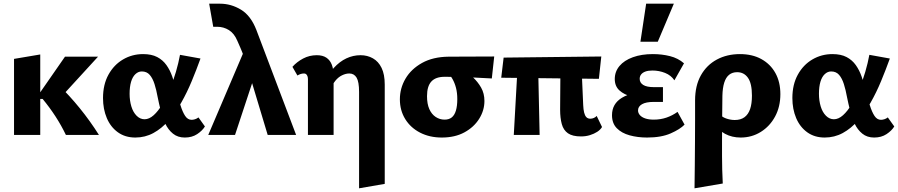

<svg xmlns="http://www.w3.org/2000/svg" viewBox="-20 -731 4866 1040"><path d="M337 0Q312 -52 280.5 -100.5Q249 -149 211 -195H191V-221L332 -424H511L293 -186V-275Q356 -214 412 -145Q468 -76 516 0ZM56 0V-412L198 -436V0Z M713 14Q658 14 618.5 -14.5Q579 -43 558.5 -91.5Q538 -140 538 -200Q538 -273 567.5 -326.5Q597 -380 646.5 -409Q696 -438 755 -438Q801 -438 831.5 -422Q862 -406 881.5 -378.5Q901 -351 913 -316.5Q925 -282 934 -246Q946 -198 957.5 -161Q969 -124 983 -103Q997 -82 1018 -82Q1026 -82 1036 -85Q1046 -88 1055 -95L1090 -46Q1076 -23 1048 -4.5Q1020 14 981 14Q943 14 917 -7Q891 -28 875.5 -61Q860 -94 850.5 -132Q841 -170 834 -205Q827 -244 817 -275.5Q807 -307 791 -325.5Q775 -344 748 -344Q729 -344 713.5 -329.5Q698 -315 690 -288Q682 -261 682 -223Q682 -186 691.5 -154.5Q701 -123 720 -104Q739 -85 763 -85Q788 -85 812.5 -107Q837 -129 859 -166Q881 -203 900 -248.5Q919 -294 933 -342Q947 -390 955 -434L1066 -414Q1044 -353 1018.5 -291.5Q993 -230 962 -175.5Q931 -121 893.5 -78Q856 -35 811 -10.5Q766 14 713 14Z M1430 0 1322 -359Q1311 -397 1301 -424.5Q1291 -452 1282 -472.5Q1273 -493 1266 -509Q1249 -550 1220 -568Q1191 -586 1156 -586Q1149 -586 1145 -586Q1141 -586 1135 -586L1113 -711Q1127 -711 1142 -711Q1157 -711 1172 -711Q1232 -711 1285.5 -678.5Q1339 -646 1369 -568L1584 0ZM1108 0 1314 -483 1366 -342 1253 0Z M1925 289V-233Q1925 -288 1911.5 -310.5Q1898 -333 1872 -333Q1853 -333 1832.5 -323Q1812 -313 1796 -293Q1780 -273 1770 -244L1727 -269Q1755 -327 1787.5 -362.5Q1820 -398 1856.5 -415Q1893 -432 1933 -432Q1970 -432 2000 -415Q2030 -398 2047 -363Q2064 -328 2064 -273V265ZM1648 0V-302Q1648 -311 1645.5 -318Q1643 -325 1638.5 -329Q1634 -333 1627 -333Q1617 -333 1608 -330Q1599 -327 1591 -322L1564 -369Q1588 -396 1622 -414Q1656 -432 1696 -432Q1728 -432 1748 -418.5Q1768 -405 1777.5 -380Q1787 -355 1787 -318V0Z M2373 14Q2307 14 2255.5 -12.5Q2204 -39 2175 -86Q2146 -133 2146 -193Q2146 -253 2176.5 -305Q2207 -357 2266 -390Q2325 -423 2410 -424L2657 -425L2644 -306Q2581 -310 2519.5 -312.5Q2458 -315 2388 -315Q2340 -315 2316.5 -289.5Q2293 -264 2293 -210Q2293 -168 2305.5 -140Q2318 -112 2340 -97.5Q2362 -83 2388 -83Q2412 -83 2427 -95Q2442 -107 2449.5 -132Q2457 -157 2457 -194Q2457 -228 2450 -255Q2443 -282 2431 -303Q2419 -324 2403 -338L2486 -357Q2515 -337 2541.5 -312.5Q2568 -288 2586 -256.5Q2604 -225 2604 -184Q2604 -133 2575.5 -87.5Q2547 -42 2495.5 -14Q2444 14 2373 14Z M2763 0 2786 -412H2894L2903 0ZM2695 -310 2708 -419 3237 -425 3224 -304ZM3014 -137 3016 -412H3128L3139 -162Q3140 -138 3144 -121.5Q3148 -105 3156 -96.5Q3164 -88 3178 -88Q3187 -88 3196.5 -92Q3206 -96 3212 -103L3241 -43Q3232 -28 3215 -17Q3198 -6 3175.5 1Q3153 8 3127 8Q3081 8 3056.5 -9Q3032 -26 3023 -59Q3014 -92 3014 -137Z M3485 14Q3434 14 3390.5 2Q3347 -10 3321 -36.5Q3295 -63 3295 -107Q3295 -169 3349 -201.5Q3403 -234 3489 -234V-198Q3442 -198 3401.5 -208Q3361 -218 3335.5 -241Q3310 -264 3310 -303Q3310 -343 3335.5 -373.5Q3361 -404 3408 -421Q3455 -438 3516 -438Q3565 -438 3609 -427Q3653 -416 3685 -388L3633 -296Q3615 -323 3582.5 -336Q3550 -349 3514 -349Q3491 -349 3476 -343.5Q3461 -338 3453 -328Q3445 -318 3445 -304Q3445 -283 3464 -271Q3483 -259 3522 -259H3571V-179H3522Q3479 -179 3457.5 -166.5Q3436 -154 3436 -133Q3436 -119 3446 -107.5Q3456 -96 3475 -89.5Q3494 -83 3521 -83Q3558 -83 3590 -94Q3622 -105 3650 -125L3688 -56Q3664 -31 3613 -8.5Q3562 14 3485 14ZM3449 -505 3480 -711H3630L3543 -505Z M3742 289Q3743 226 3743.5 163Q3744 100 3744.5 38.5Q3745 -23 3745 -80Q3745 -137 3745 -187Q3745 -267 3776.5 -323Q3808 -379 3863 -408.5Q3918 -438 3988 -438Q4055 -438 4104 -411Q4153 -384 4180 -335.5Q4207 -287 4207 -221Q4207 -153 4178.5 -100Q4150 -47 4101 -16.5Q4052 14 3992 14Q3945 14 3907.5 -6Q3870 -26 3856 -61L3881 -109Q3895 -95 3917 -88Q3939 -81 3960 -81Q3992 -81 4012.5 -96Q4033 -111 4043 -140Q4053 -169 4053 -213Q4053 -279 4031.5 -309.5Q4010 -340 3973 -340Q3947 -340 3929.5 -326Q3912 -312 3903 -283.5Q3894 -255 3893 -212Q3892 -133 3891.5 -73.5Q3891 -14 3891 31.5Q3891 77 3891 114.5Q3891 152 3892 187.5Q3893 223 3895 263Z M4447 14Q4392 14 4352.5 -14.5Q4313 -43 4292.5 -91.5Q4272 -140 4272 -200Q4272 -273 4301.5 -326.5Q4331 -380 4380.5 -409Q4430 -438 4489 -438Q4535 -438 4565.5 -422Q4596 -406 4615.5 -378.5Q4635 -351 4647 -316.5Q4659 -282 4668 -246Q4680 -198 4691.5 -161Q4703 -124 4717 -103Q4731 -82 4752 -82Q4760 -82 4770 -85Q4780 -88 4789 -95L4824 -46Q4810 -23 4782 -4.5Q4754 14 4715 14Q4677 14 4651 -7Q4625 -28 4609.5 -61Q4594 -94 4584.5 -132Q4575 -170 4568 -205Q4561 -244 4551 -275.5Q4541 -307 4525 -325.5Q4509 -344 4482 -344Q4463 -344 4447.5 -329.5Q4432 -315 4424 -288Q4416 -261 4416 -223Q4416 -186 4425.5 -154.5Q4435 -123 4454 -104Q4473 -85 4497 -85Q4522 -85 4546.5 -107Q4571 -129 4593 -166Q4615 -203 4634 -248.5Q4653 -294 4667 -342Q4681 -390 4689 -434L4800 -414Q4778 -353 4752.5 -291.5Q4727 -230 4696 -175.5Q4665 -121 4627.5 -78Q4590 -35 4545 -10.5Q4500 14 4447 14Z"/></svg>

Font: Ysabeau ExtraBold
Style: Regular
Weight: 800
Designer: Christian Thalmann (Catharsis Fonts)
Version: Version 2.002